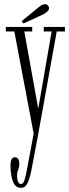

<svg xmlns="http://www.w3.org/2000/svg" viewBox="-20 -653 334 924"><path d="M80.5 251Q54 251 42.2 220.2Q30.5 189.5 30.5 142Q30.5 104 51.5 104Q63.5 104 68.2 113.2Q73 122.5 73 136Q73 151.5 67.5 164Q62 176.5 62 193Q62 210 66.8 221.2Q71.5 232.5 81 232.5Q92.5 232.5 98.8 210.8Q105 189 109.5 163.5L142 -10L49 -501.5H8V-523.5H135V-501.5H97L164 -129.5L228.5 -501.5H190.5V-523.5H292.5V-501.5H253L162 3.5L130.5 169Q123.5 204.5 112.8 227.8Q102 251 80.5 251ZM93 -540 84 -551 167 -619Q183 -633 196.5 -633Q208 -633 213.5 -622Q216 -618.5 216 -613.5Q216 -604.5 206.2 -596.2Q196.5 -588 185 -582.5Z"/></svg>

Font: Imbue 50pt ExtraLight
Style: Regular
Weight: 200
Designer: Tyler Finck
Foundry: Etcetera Type Company
Version: Version 1.102; ttfautohint (v1.8.3)